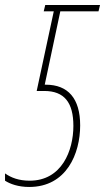

<svg xmlns="http://www.w3.org/2000/svg" viewBox="-59 -734 418 764"><path d="M57 10C206 10 260 -123 260 -235C260 -342 212 -397 123 -397H119L181 -689H333L339 -714H121L115 -689H155L87 -372H117C197 -372 233 -326 233 -233C233 -135 187 -15 59 -15C16 -15 -15 -27 -39 -44V-15C-19 -2 14 10 57 10Z"/></svg>

Font: Noto Sans ExtraCondensed Thin
Style: Italic
Weight: 100
Width: 2
Italic angle: -12°
Designer: Monotype Design Team
Foundry: Monotype Imaging Inc.
Version: Version 2.013